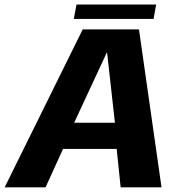

<svg xmlns="http://www.w3.org/2000/svg" viewBox="-44 -802 794 822"><path d="M-24 0H151L226 -164.5H455.5L472.5 0H647.5L551 -676H310ZM273.5 -276.5 413 -576.5H414.5L448 -276.5ZM272 -721H613.5L624.5 -782.5H283.5Z"/></svg>

Font: Anybody
Style: Bold Italic
Weight: 700
Italic angle: -10°
Designer: Tyler Finck
Foundry: Etcetera Type Company
Version: Version 1.113;gftools[0.9.25]